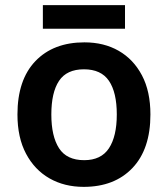

<svg xmlns="http://www.w3.org/2000/svg" viewBox="-20 -718 654 748"><path d="M566 -272Q566 -137 496 -63.5Q426 10 306 10Q231 10 173 -23Q115 -56 81.5 -119Q48 -182 48 -272Q48 -407 118 -480Q188 -553 309 -553Q385 -553 442.5 -520Q500 -487 533 -424.5Q566 -362 566 -272ZM180 -272Q180 -187 210 -140.5Q240 -94 308 -94Q374 -94 404.5 -140.5Q435 -187 435 -272Q435 -358 404.5 -403Q374 -448 307 -448Q240 -448 210 -403Q180 -358 180 -272ZM467 -698V-606H147V-698Z"/></svg>

Font: Noto Sans NKo Unjoined SemiBold
Style: Regular
Weight: 600
Designer: Monotype Design Team
Foundry: Monotype Imaging Inc.
Version: Version 2.004